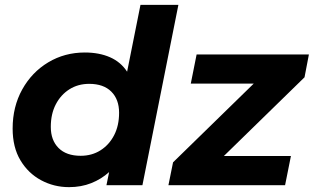

<svg xmlns="http://www.w3.org/2000/svg" viewBox="-20 -762 1291 790"><path d="M264 8Q202 8 149 -20.5Q96 -49 64 -102.5Q32 -156 32 -233Q32 -323 71.5 -394Q111 -465 178.5 -505.5Q246 -546 329 -546Q388 -546 432.5 -526.5Q477 -507 503 -467L558 -742H714L566 0H418L429 -54Q397 -25 355.5 -8.5Q314 8 264 8ZM312 -121Q358 -121 393.5 -143.5Q429 -166 449.5 -205.5Q470 -245 470 -298Q470 -353 438 -385Q406 -417 347 -417Q301 -417 265.5 -394.5Q230 -372 209.5 -332.5Q189 -293 189 -240Q189 -185 221 -153Q253 -121 312 -121ZM673 0 692 -94 1024 -418H765L789 -538H1251L1233 -444L901 -120H1177L1153 0Z"/></svg>

Font: Montserrat
Style: Bold Italic
Weight: 700
Italic angle: -11.3°
Designer: Julieta Ulanovsky
Foundry: Julieta Ulanovsky
Version: Version 9.000; ttfautohint (v1.8.4.7-5d5b)